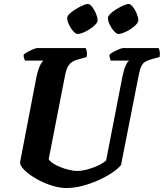

<svg xmlns="http://www.w3.org/2000/svg" viewBox="-20 -946 825 966"><path d="M313 0Q278 0 237 -13.5Q196 -27 160 -48Q124 -69 102 -91Q80 -113 81 -130L164 -562Q170 -591 180 -613Q190 -635 199 -641H106Q104 -645 101 -653Q98 -661 99 -671Q106 -678 120 -685.5Q134 -693 147.5 -698.5Q161 -704 167 -704H411Q414 -699 416.5 -687.5Q419 -676 416 -659L370 -646Q341 -638 327 -619.5Q313 -601 306 -560L225 -145Q235 -129 261.5 -115.5Q288 -102 317.5 -94Q347 -86 366 -86Q391 -86 419.5 -93.5Q448 -101 473.5 -113Q499 -125 514 -139L596 -561Q603 -595 612.5 -616Q622 -637 630 -641H537Q536 -645 533 -653Q530 -661 531 -671Q538 -678 552 -685.5Q566 -693 579.5 -698.5Q593 -704 599 -704H778Q781 -699 783.5 -687.5Q786 -676 783 -659L742 -648Q722 -642 710 -635Q698 -628 690 -610Q682 -592 675 -553L589 -116Q576 -99 547 -79Q518 -59 479 -41Q440 -23 397 -11.5Q354 0 313 0ZM576 -775Q567 -775 554 -789Q541 -803 532 -822Q523 -841 523 -855Q523 -865 535.5 -877Q548 -889 566 -900Q584 -911 601 -918.5Q618 -926 627 -926Q637 -926 648.5 -911.5Q660 -897 668 -877.5Q676 -858 676 -844Q676 -834 664.5 -822Q653 -810 636 -799Q619 -788 602.5 -781.5Q586 -775 576 -775ZM371 -775Q361 -775 348.5 -789Q336 -803 327 -822Q318 -841 318 -855Q318 -865 330.5 -877Q343 -889 361 -900Q379 -911 396 -918.5Q413 -926 422 -926Q432 -926 443.5 -911.5Q455 -897 463 -877.5Q471 -858 471 -844Q471 -834 459.5 -822Q448 -810 431 -799Q414 -788 397.5 -781.5Q381 -775 371 -775Z"/></svg>

Font: Texturina 72pt 72pt ExtraBold
Style: Italic
Weight: 800
Italic angle: -11°
Designer: Guillermo Torres Carreño
Foundry: Omnibus-Type
Version: Version 1.002; ttfautohint (v1.8.3)